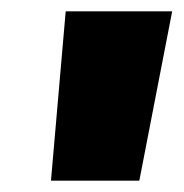

<svg xmlns="http://www.w3.org/2000/svg" viewBox="-20 -760 324 339"><path d="M284 -740 226 -441H70L96 -740Z"/></svg>

Font: Pathway Extreme SemiCondensed ExtraBold
Style: Italic
Weight: 800
Width: 4
Italic angle: -8°
Version: Version 1.001;gftools[0.9.26]